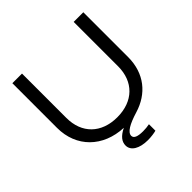

<svg xmlns="http://www.w3.org/2000/svg" viewBox="-235 -942 1324 1324"><g transform="rotate(-45 426.5 -280.5)"><path d="M679 -317C679 -167 582 -72 427 -72C272 -72 175 -167 175 -317V-750H81V-314C81 -126 213 3 407 11C352 38 329 69 329 106C329 157 383 189 465 189C496 189 530 184 547 179V116C529 120 505 122 484 122C431 122 404 110 404 86C404 52 455 23 544 -4C682 -46 773 -153 773 -314V-750H679Z"/></g></svg>

Font: Bounded Light
Style: Regular
Weight: 300
Designer: Vlad Churkin
Version: Version 3.0